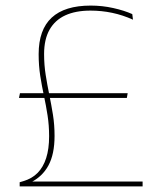

<svg xmlns="http://www.w3.org/2000/svg" viewBox="-20 -668 572 688"><path d="M48 -317 51.5 -334H437.5L434.5 -317ZM84 -17.5H491V0H50.5V-15L64 -19Q94.5 -28 114.8 -48.5Q135 -69 145.5 -101.8Q156 -134.5 156 -180Q156 -218.5 150.5 -254Q145 -289.5 137.5 -324.5Q130 -359.5 124.2 -396.2Q118.5 -433 118.5 -474Q118.5 -561.5 165.2 -604.8Q212 -648 305 -648Q346.5 -648 385.8 -639.2Q425 -630.5 454 -617.5L456.5 -597.5Q420 -614 382 -622Q344 -630 304 -630Q251 -630 214 -613Q177 -596 157.5 -561.5Q138 -527 138 -474.5Q138 -435 143.8 -399Q149.5 -363 156.8 -327.8Q164 -292.5 169.8 -256.5Q175.5 -220.5 175.5 -181Q175.5 -115.5 153.5 -75Q131.5 -34.5 89 -14Z"/></svg>

Font: Anek Odia Thin
Style: Regular
Weight: 250
Version: Version 1.003